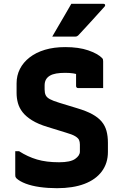

<svg xmlns="http://www.w3.org/2000/svg" viewBox="-20 -967 640 1007"><path d="M322 -720Q393 -720 442.5 -703Q492 -686 515 -663Q519 -659 520 -655Q521 -651 521 -645Q521 -626 521 -601.5Q521 -577 521 -552.5Q521 -528 521 -505Q489 -505 455.5 -505Q422 -505 390 -505Q385 -505 382 -508Q379 -511 379 -516Q379 -524 379 -533Q379 -542 379 -552.5Q379 -563 379 -575.5Q379 -588 379 -604L407 -571Q384 -579 365 -582Q346 -585 322 -585Q295 -585 275 -581.5Q255 -578 241.5 -570Q228 -562 221 -549.5Q214 -537 214 -519V-498Q214 -480 219.5 -468Q225 -456 241.5 -447Q258 -438 291 -428L386 -399Q433 -385 464 -368Q495 -351 513 -329.5Q531 -308 538.5 -280.5Q546 -253 546 -218V-170Q546 -111 514 -68Q482 -25 422.5 -2.5Q363 20 279 20Q231 20 188.5 14Q146 8 114.5 -4Q83 -16 66 -32Q63 -35 61.5 -38.5Q60 -42 60 -52Q60 -71 60 -90Q60 -109 60 -130Q60 -151 60 -174H80Q125 -145 174 -130.5Q223 -116 290 -116Q349 -116 374 -133.5Q399 -151 399 -172V-209Q399 -223 394.5 -233Q390 -243 374.5 -252.5Q359 -262 324 -272L230 -301Q180 -316 148 -336Q116 -356 98.5 -378.5Q81 -401 74 -426.5Q67 -452 67 -479V-530Q67 -571 84.5 -605.5Q102 -640 135.5 -666Q169 -692 216 -706Q263 -720 322 -720ZM354 -947Q396 -947 420 -947Q444 -947 466 -947Q488 -947 523 -947Q529 -947 531 -942.5Q533 -938 529 -933Q510 -912 495.5 -896Q481 -880 467 -864.5Q453 -849 435 -829.5Q417 -810 390 -781Q388 -779 384 -777Q380 -775 374 -775Q343 -775 323.5 -775Q304 -775 288.5 -775Q273 -775 254 -775Q272 -806 288 -833.5Q304 -861 320.5 -889Q337 -917 354 -947Z"/></svg>

Font: Recursive ExtraBold
Style: Regular
Weight: 800
Version: Version 1.085